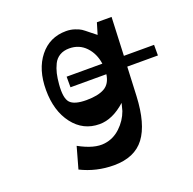

<svg xmlns="http://www.w3.org/2000/svg" viewBox="-141 -702 1109 1106"><g transform="rotate(-20 413.5 -149.5)"><path d="M827 -312V-247H639L631 -69Q623 99 562 180Q501 261 374 261Q266 261 172 214L209 82Q301 133 366 124Q421 117 463.5 77Q506 37 525 -16L537 -62Q457 10 377 10Q277 10 215 -71Q153 -152 153 -280Q153 -406 214.5 -483Q276 -560 377 -560Q405 -560 430 -551.5Q455 -543 467 -535Q479 -527 504.5 -506Q530 -485 541 -477L562 -547H652L642 -312ZM353 -146Q424 -146 463.5 -168Q503 -190 511 -247H291V-312H510Q501 -376 461 -418Q421 -460 360 -460Q326 -460 301.5 -445.5Q277 -431 264 -404.5Q251 -378 244.5 -350Q238 -322 235 -285Q228 -202 253.5 -174Q279 -146 353 -146Z"/></g></svg>

Font: OpenDyslexic
Style: Regular
Weight: 400
Designer: Abbie Gonzalez
Version: Version 0.920;hotconv 1.0.109;makeotfexe 2.5.65596